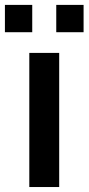

<svg xmlns="http://www.w3.org/2000/svg" viewBox="-38 -753 357 773"><path d="M188.5 -623.3V-733.3H298.5V-623.3ZM-18.2 -623.3V-733.3H91.8V-623.3ZM80 0V-540H200.3V0Z"/></svg>

Font: Manrope
Style: Regular
Weight: 400
Designer: Mikhail Sharanda
Foundry: Mikhail Sharanda
Version: Version 4.503